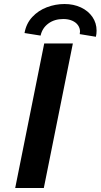

<svg xmlns="http://www.w3.org/2000/svg" viewBox="-20 -936 501 956"><path d="M200.2 -719.7H342.8L198.2 0H55.7ZM378.4 -778.8Q378.4 -795.9 368.4 -810.3Q358.4 -824.7 339.4 -833Q320.3 -841.3 294.9 -841.3Q251 -841.3 220.7 -818.8Q190.4 -796.4 182.1 -758.8L102.1 -771.5Q110.4 -818.8 140.6 -851.3Q170.9 -883.8 213.4 -899.9Q255.9 -916 301.3 -916Q346.7 -916 383.1 -898.9Q419.4 -881.8 440.2 -851.6Q460.9 -821.3 460.9 -783.7Q460.9 -767.1 457.5 -752.9L377 -766.1Q378.4 -772.9 378.4 -778.8Z"/></svg>

Font: Reddit Sans Chocolate
Style: Bold Italic
Weight: 700
Italic angle: -11.25°
Designer: Stephen Hutchings
Version: Version 1.013